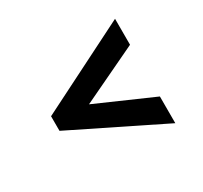

<svg xmlns="http://www.w3.org/2000/svg" viewBox="-117 -810 906 857"><g transform="rotate(-30 336.5 -381.0)"><path d="M96.2 -340.8 561 -111.8V-249.5L269.5 -377.4L561 -516.1V-649.9L96.2 -416Z"/></g></svg>

Font: Merriweather Sans
Style: Bold
Weight: 700
Designer: Eben Sorkin ( eben@eyebytes.com )
Foundry: Eben Sorkin
Version: Version 1.003